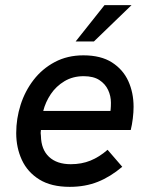

<svg xmlns="http://www.w3.org/2000/svg" viewBox="-20 -717 582 746"><path d="M251 9Q179 9 133 -19.5Q87 -48 65 -95.5Q43 -143 43 -200Q43 -256 60 -309.5Q77 -363 110.5 -406.5Q144 -450 193 -476Q242 -502 304 -502Q372 -502 415 -474.5Q458 -447 478.5 -402Q499 -357 499 -302Q499 -281 496 -256.5Q493 -232 488 -212H139Q138 -206 138 -200Q138 -194 139 -189Q140 -136 170.5 -107.5Q201 -79 255 -79Q297 -79 331.5 -93Q366 -107 398 -135L455 -69Q409 -30 360 -10.5Q311 9 251 9ZM407 -267Q409 -283 410 -293Q411 -303 411 -318Q411 -344 400 -367.5Q389 -391 366 -406Q343 -421 305 -421Q263 -421 230.5 -401.5Q198 -382 177.5 -351.5Q157 -321 148 -286H438ZM274 -556 386 -697H491L345 -556Z"/></svg>

Font: Hanken Grotesk Medium
Style: Italic
Weight: 500
Italic angle: -8°
Designer: Alfredo Marco Pradil
Foundry: Hanken Design Co.
Version: Version 3.013